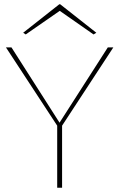

<svg xmlns="http://www.w3.org/2000/svg" viewBox="-20 -883 561 903"><path d="M249 0V-292L8 -660H34L260 -306L487 -660H513L272 -292V0ZM101 -721 89 -729 259 -863H263L433 -729L420 -721L261 -832Z"/></svg>

Font: Panamera Thin
Style: Regular
Weight: 100
Designer: Bastien Sozeau
Foundry: NBR — Bastien Sozeau
Version: Version 3.003;gftools[0.9.33]